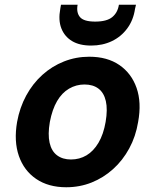

<svg xmlns="http://www.w3.org/2000/svg" viewBox="-20 -777 655 809"><path d="M259 12Q184 12 132.5 -23Q81 -58 59.5 -120Q38 -182 52 -263Q63 -324 90.5 -374.5Q118 -425 158.5 -461.5Q199 -498 249.5 -518Q300 -538 356 -538Q432 -538 483 -503Q534 -468 555.5 -406.5Q577 -345 562 -263Q552 -202 524.5 -151.5Q497 -101 456.5 -64.5Q416 -28 366 -8Q316 12 259 12ZM279 -105Q315 -105 344.5 -122.5Q374 -140 395 -175.5Q416 -211 425 -263Q434 -316 426 -351Q418 -386 395 -403.5Q372 -421 336 -421Q301 -421 271 -403.5Q241 -386 220.5 -351Q200 -316 190 -263Q181 -211 189 -175.5Q197 -140 220.5 -122.5Q244 -105 279 -105ZM364 -585Q315 -585 283.5 -604Q252 -623 238.5 -657.5Q225 -692 234 -740L237 -757H307Q301 -724 317 -705Q333 -686 381 -686Q430 -686 453 -705Q476 -724 481 -757H553L549 -740Q542 -692 516 -657Q490 -622 451 -603.5Q412 -585 364 -585Z"/></svg>

Font: DM Sans 9pt
Style: Bold Italic
Weight: 700
Italic angle: -10°
Version: Version 4.004;gftools[0.9.30]